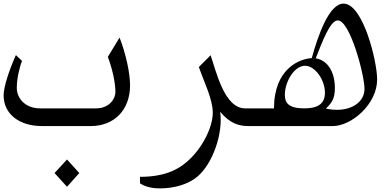

<svg xmlns="http://www.w3.org/2000/svg" viewBox="-20 -698 2140 1063"><path d="M213 0H482C613 0 700 -90 700 -225C700 -294 677 -400 642 -490L577 -383C602 -318 619 -240 619 -188C619 -156 590 -98 511 -98H203C115 -98 73 -158 73 -211C73 -258 85 -317 102 -361L68 -393C27 -302 0 -213 0 -170C0 -68 85 0 213 0ZM351 336 419 260 351 185 282 260Z M866 345C944 345 1022 323 1074 279C1158 207 1216 41 1199 -79C1253 -15 1301 0 1357 0H1400V-98H1337C1222 -98 1177 -303 1146 -392L1081 -327C1108 -248 1158 -150 1158 -74C1158 7 1100 123 1018 195C964 243 888 281 755 281V317C792 342 839 345 866 345Z M1882 -678C1801 -678 1740 -499 1706 -376C1637 -373 1497 -316 1497 -98H1400V0H1822C1926 0 2068 -121 2068 -258C2068 -359 1990 -678 1882 -678ZM1846 -90C1831 -90 1811 -91 1784 -97C1819 -129 1834 -155 1834 -211C1834 -304 1791 -365 1728 -375C1765 -469 1808 -585 1850 -585C1918 -585 1998 -283 1998 -206C1998 -135 1931 -90 1846 -90ZM1664 -98C1579 -98 1557 -128 1557 -172C1557 -247 1610 -334 1669 -334C1724 -334 1779 -256 1779 -185C1779 -119 1734 -98 1664 -98Z"/></svg>

Font: Kawkab Mono Light
Style: Bold
Weight: 400
Monospace: yes
Designer: Abdullah Arif
Foundry: Abdullah Arif
Version: Version 1.000;PS 000.500;hotconv 1.0.88;makeotf.lib2.5.64775